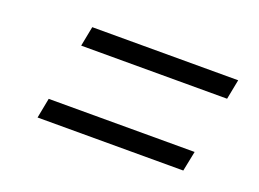

<svg xmlns="http://www.w3.org/2000/svg" viewBox="-53 -564 632 468"><g transform="rotate(20 263.0 -330.0)"><path d="M488.5 -405H110L120 -456.5H498.5ZM448 -204H70L80 -256H458.5Z"/></g></svg>

Font: Roberto Sans Light
Style: Italic
Weight: 300
Italic angle: -11°
Designer: Google
Version: Version 1.00;June 11, 2020;FontCreator 12.0.0.2522 64-bit; t